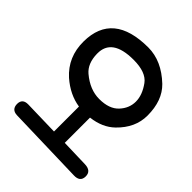

<svg xmlns="http://www.w3.org/2000/svg" viewBox="-101 -811 1103 1103"><g transform="rotate(-45 451.0 -259.0)"><path d="M622.1 -531.7Q860.8 -529.8 860.8 -243.7Q860.4 -135.3 769.5 -39.6Q702.6 29.3 580.6 29.3Q481.4 29.3 402.3 -52.2Q349.6 -106.4 338.9 -196.3H133.8L128.9 -26.9Q127 26.4 81.1 25.4Q36.6 24.4 38.6 -27.8L51.8 -502.9Q53.7 -547.4 97.7 -548.3Q142.6 -548.3 141.6 -500L136.2 -286.1H338.9Q351.6 -370.1 415 -442.9Q495.6 -532.7 622.1 -531.7ZM627 -427.2Q549.3 -425.8 510.7 -380.4Q451.7 -310.5 451.7 -234.4Q451.7 -153.3 494.6 -113.8Q536.6 -74.7 590.3 -74.7Q643.6 -74.7 700.2 -115.7Q751 -152.8 751 -253.9Q751 -429.7 627 -427.2Z"/></g></svg>

Font: Comic Relief
Style: Regular
Weight: 400
Designer: Jeff Davis
Foundry: Loudifier
Version: Version 1.0